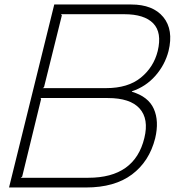

<svg xmlns="http://www.w3.org/2000/svg" viewBox="-20 -830 774 850"><path d="M619.1 -219.2Q639.6 -303.2 598.1 -349.6Q556.6 -396 457 -396H159.2L162.1 -392.1L78.1 -47.9L71.8 -43H371.1Q576.7 -43 619.1 -219.2ZM678.2 -604Q697.8 -686 658.4 -726.6Q619.1 -767.1 529.8 -767.1H250L253.9 -762.2L174.8 -443.8L168.9 -439.9H450.2Q546.4 -439.9 603.3 -486.1Q660.2 -532.2 678.2 -604ZM667 -217.8Q641.1 -115.2 564.2 -57.6Q487.3 0 360.8 0H20L220.2 -810.1H392.1H561Q657.2 -810.1 703.1 -754.2Q749 -698.2 726.1 -604Q710.4 -543 668 -494.6Q625.5 -446.3 564 -425.8V-423.8Q636.7 -402.3 660.9 -348.1Q685.1 -293.9 667 -217.8Z"/></svg>

Font: Sinkin Sans 200 X Light Italic
Style: Regular
Weight: 200
Italic angle: -112°
Designer: Keith Bates
Foundry: K-Type
Version: Sinkin Sans (version 1.0)  by Keith Bates   •   © 2014   www